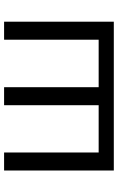

<svg xmlns="http://www.w3.org/2000/svg" viewBox="161 -737 576 938"><g transform="rotate(-90 449.0 -268.0)"><path d="M812 -536V0H85V-536H173V-74H404V-536H492V-74H724V-536Z"/></g></svg>

Font: Noto IKEA Simplified Chinese
Style: Regular
Weight: 400
Designer: Monotype Design Team
Foundry: Monotype Imaging Inc.
Version: Version 1.100